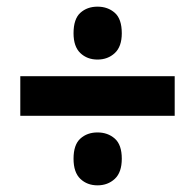

<svg xmlns="http://www.w3.org/2000/svg" viewBox="-20 -641 587 577"><path d="M273 -462Q242 -462 221.5 -481.5Q201 -501 201 -541Q201 -584 221.5 -602.5Q242 -621 273 -621Q304 -621 325 -602.5Q346 -584 346 -541Q346 -501 325 -481.5Q304 -462 273 -462ZM41 -293V-412H505V-293ZM273 -84Q242 -84 221.5 -103.5Q201 -123 201 -164Q201 -206 221.5 -224.5Q242 -243 273 -243Q304 -243 325 -224.5Q346 -206 346 -164Q346 -123 325 -103.5Q304 -84 273 -84Z"/></svg>

Font: Noto Sans Lao UI SemCond ExtBd
Style: Regular
Weight: 800
Width: 4
Designer: Monotype Design Team
Foundry: Monotype Imaging Inc.
Version: Version 2.000; ttfautohint (v1.8.4.7-5d5b)